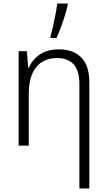

<svg xmlns="http://www.w3.org/2000/svg" viewBox="-20 -820 603 1081"><path d="M85 0V-532H131L139 -438H142Q161 -483 203 -512.5Q245 -542 313 -542Q392 -542 437.5 -496.5Q483 -451 483 -356V241H427V-346Q427 -422 395 -457.5Q363 -493 301 -493Q225 -493 183.5 -441.5Q142 -390 142 -290V0ZM264 -616Q271 -638 278.5 -671.5Q286 -705 292.5 -739Q299 -773 302 -800H361V-791Q355 -764 345 -731Q335 -698 322.5 -665Q310 -632 298 -606H264Z"/></svg>

Font: Noto Sans Mono SemiCondensed Light
Style: Regular
Weight: 300
Width: 4
Designer: Monotype Design Team
Foundry: Monotype Imaging Inc.
Version: Version 2.014; ttfautohint (v1.8.4.7-5d5b)